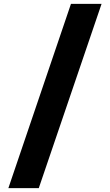

<svg xmlns="http://www.w3.org/2000/svg" viewBox="-20 -803 564 985"><path d="M23 162 344 -783H501L179 162Z"/></svg>

Font: Onest ExtraBold
Style: Regular
Weight: 800
Designer: Dmitri Voloshin, Andrey Kudryavtsev
Foundry: Dmitri Voloshin, Andrey Kudryavtsev
Version: Version 1.000;gftools[0.9.33]